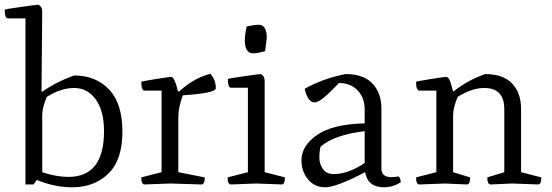

<svg xmlns="http://www.w3.org/2000/svg" viewBox="-35 -782 2340 814"><path d="M144 -734 141 -395 144 -393Q207 -437 280 -462Q371 -462 427.5 -402.5Q484 -343 484 -223.5Q484 -104 424.5 -46Q365 12 271 12Q197 12 121 -19L107 0H73V-704H-1Q-15 -704 -15 -741Q-15 -743 53 -752.5Q121 -762 128 -762Q144 -753 144 -734ZM163 -371Q144 -324 144 -294V-52Q204 -32 255 -32Q406 -32 406 -226Q406 -312 371 -360.5Q336 -409 279.5 -409Q223 -409 163 -371Z M723 -393Q789 -453 857 -469Q880 -443 880 -408Q880 -387 740 -378Q721 -326 721 -287V-52L833 -30Q833 0 819 0L687 -4L578 0Q564 0 564 -30L650 -52V-398H578Q564 -398 564 -435Q564 -437 623.5 -446.5Q683 -456 690 -456Q705 -456 719 -397Z M1087 -52 1173 -30Q1173 0 1159 0L1052 -4L944 0Q930 0 930 -30L1016 -52V-410H945Q931 -410 931 -447Q931 -449 997.5 -458.5Q1064 -468 1071 -468Q1087 -459 1087 -440ZM1062 -677Q1096 -677 1096 -621L1089 -565Q1058 -556 1038 -556Q1003 -556 1003 -611Q1003 -636 1011 -670Q1043 -677 1062 -677Z M1511 -91V-226Q1381 -210 1324 -160Q1319 -140 1319 -113.5Q1319 -87 1334 -65.5Q1349 -44 1380 -44Q1441 -44 1511 -91ZM1402 -430Q1399 -427 1382 -409.5Q1365 -392 1353 -381Q1317 -348 1299 -348Q1281 -348 1270 -368.5Q1259 -389 1257 -406Q1337 -450 1430 -468Q1506 -468 1544 -428Q1582 -388 1582 -322V-67Q1582 -31 1625 -31Q1637 -31 1655 -34Q1664 -25 1664 -9Q1630 12 1593 12Q1524 12 1513 -52Q1390 12 1344 12Q1298 12 1270.5 -22Q1243 -56 1243 -102Q1243 -164 1309.5 -210Q1376 -256 1511 -259V-319Q1511 -367 1481.5 -398.5Q1452 -430 1402 -430Z M2174 -52 2260 -30Q2260 0 2246 0L2137 -4L2045 0Q2031 0 2031 -30L2103 -52V-319Q2103 -409 2018 -409Q1965 -409 1905 -371Q1886 -324 1886 -294V-52L1958 -30Q1958 0 1944 0L1852 -4L1743 0Q1729 0 1729 -30L1815 -52V-398H1743Q1729 -398 1729 -435Q1729 -437 1788.5 -446.5Q1848 -456 1856 -456Q1864 -456 1870.5 -443.5Q1877 -431 1886 -393Q1949 -443 2022 -468Q2098 -468 2136 -428Q2174 -388 2174 -322Z"/></svg>

Font: Mate
Style: Regular
Weight: 400
Designer: Eduardo Rodriguez Tunni
Foundry: Eduardo Rodriguez Tunni
Version: Version 1.002